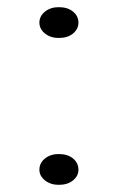

<svg xmlns="http://www.w3.org/2000/svg" viewBox="-20 -503 329 536"><path d="M144 -397Q121 -397 105.5 -409.5Q90 -422 90 -440Q90 -458 105.5 -470.5Q121 -483 144 -483Q169 -483 184 -470.5Q199 -458 199 -440Q199 -422 184 -409.5Q169 -397 144 -397ZM144 13Q121 13 105.5 0.5Q90 -12 90 -29Q90 -48 105.5 -60.5Q121 -73 144 -73Q169 -73 184 -60.5Q199 -48 199 -29Q199 -12 184 0.5Q169 13 144 13Z"/></svg>

Font: BioRhyme ExtraBold ExtraLight
Style: Regular
Weight: 250
Version: Version 1.600;gftools[0.9.33]